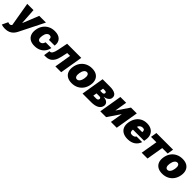

<svg xmlns="http://www.w3.org/2000/svg" viewBox="438 -2328 4307 4307"><g transform="rotate(45 2591.0 -174.5)"><path d="M78.1 204.1Q44.4 204.6 14.9 199.5Q-14.6 194.3 -36.1 185.5L29.3 45.9L31.7 46.9Q64.9 59.1 90.1 57.1Q115.2 55.2 129.9 34.2L136.7 24.4L39.1 -545.9H237.3L261.7 -168H267.6L419.9 -545.9H632.8L335.9 45.9Q313.5 90.8 279.5 126.7Q245.6 162.6 196.3 183.3Q147 204.1 78.1 204.1Z M819.3 9.8Q730.5 9.8 673.1 -25.6Q615.7 -61 592.8 -124.3Q569.8 -187.5 584 -271.5Q597.2 -355.5 641.4 -418.7Q685.5 -481.9 754.9 -517.3Q824.2 -552.7 913.1 -552.7Q1033.7 -552.7 1093.3 -488.8Q1152.8 -424.8 1135.7 -318.4H954.1Q957.5 -360.8 940.7 -383.5Q923.8 -406.2 891.6 -406.2Q852.5 -406.2 823.5 -373Q794.4 -339.8 784.2 -272.5Q773.4 -205.6 790.8 -172.4Q808.1 -139.2 846.7 -139.6Q879.4 -139.2 904.5 -161.9Q929.7 -184.6 940.4 -227.5H1122.1Q1108.4 -155.3 1067.6 -101.8Q1026.9 -48.3 963.6 -19.3Q900.4 9.8 819.3 9.8Z M1120.1 0 1142.6 -147.5H1159.2Q1191.4 -147.9 1215.3 -185.3Q1239.3 -222.7 1255.9 -303.7L1304.7 -545.9H1752.9L1662.1 0H1477.5L1543.9 -399.4H1453.1L1420.9 -251Q1400.4 -158.2 1364.3 -103.3Q1328.1 -48.3 1280.5 -24.2Q1232.9 0 1176.8 0Z M1999.5 9.8Q1910.6 9.8 1853.3 -25.6Q1795.9 -61 1772.9 -124.3Q1750 -187.5 1764.2 -271.5Q1777.8 -355.5 1821.8 -418.7Q1865.7 -481.9 1935.1 -517.3Q2004.4 -552.7 2093.3 -552.7Q2181.6 -552.7 2239 -517.3Q2296.4 -481.9 2319.6 -418.7Q2342.8 -355.5 2328.6 -271.5Q2314.9 -187.5 2270.8 -124.3Q2226.6 -61 2157.5 -25.6Q2088.4 9.8 1999.5 9.8ZM2023.9 -134.8Q2061.5 -134.8 2089.8 -171.6Q2118.2 -208.5 2128.4 -272.5Q2139.2 -336.9 2123.3 -373.8Q2107.4 -410.6 2068.8 -410.2Q2030.8 -410.6 2002.7 -373.8Q1974.6 -336.9 1964.4 -272.5Q1953.6 -208.5 1969.5 -171.6Q1985.4 -134.8 2023.9 -134.8Z M2339.4 0 2430.2 -545.9H2668.5Q2777.8 -545.4 2835 -508.1Q2892.1 -470.7 2879.4 -396.5Q2873 -356 2832.3 -324.7Q2791.5 -293.5 2723.1 -282.2Q2784.7 -279.8 2819.8 -260Q2855 -240.2 2868.2 -210.9Q2881.3 -181.6 2876.5 -150.4Q2863.8 -76.2 2796.9 -38.1Q2730 0 2614.7 0ZM2574.7 -324.2H2637.2Q2660.2 -323.7 2674.8 -334.5Q2689.5 -345.2 2692.9 -363.3Q2695.3 -382.3 2682.6 -392.8Q2669.9 -403.3 2645 -403.3H2587.4ZM2543.5 -137.7H2637.2Q2661.6 -137.7 2677.2 -149.2Q2692.9 -160.6 2695.8 -180.7Q2699.7 -200.7 2687.7 -212.6Q2675.8 -224.6 2651.9 -224.6H2558.1Z M3127.9 -250 3330.1 -545.9H3514.6L3423.8 0H3239.3L3288.1 -296.9L3086.9 0H2902.3L2993.2 -545.9H3177.7Z M3771.5 9.8Q3684.1 9.8 3623.5 -23.7Q3563 -57.1 3536.9 -120.1Q3510.7 -183.1 3525.4 -271.5Q3539.6 -356 3580.8 -419.2Q3622.1 -482.4 3687 -517.6Q3752 -552.7 3836.4 -552.7Q3918.9 -552.7 3977.1 -518.8Q4035.2 -484.9 4061.3 -422.1Q4087.4 -359.4 4073.2 -272.5L4065.9 -227.5H3710.4Q3704.1 -182.1 3718.8 -155Q3733.4 -127.9 3782.7 -127.9Q3850.6 -127.9 3876.5 -175.8H4055.2Q4027.3 -90.8 3956.1 -40.5Q3884.8 9.8 3771.5 9.8ZM3838.9 -415Q3801.3 -415 3771.7 -394.3Q3742.2 -373.5 3729.5 -335H3898.9Q3902.3 -373.5 3889.4 -394.3Q3876.5 -415 3838.9 -415Z M4112.3 -399.4 4136.7 -545.9H4665L4640.6 -399.4H4467.8L4400.4 0H4215.8L4283.2 -399.4Z M4870.6 9.8Q4781.7 9.8 4724.4 -25.6Q4667 -61 4644 -124.3Q4621.1 -187.5 4635.3 -271.5Q4648.9 -355.5 4692.9 -418.7Q4736.8 -481.9 4806.2 -517.3Q4875.5 -552.7 4964.4 -552.7Q5052.7 -552.7 5110.1 -517.3Q5167.5 -481.9 5190.7 -418.7Q5213.9 -355.5 5199.7 -271.5Q5186 -187.5 5141.8 -124.3Q5097.7 -61 5028.6 -25.6Q4959.5 9.8 4870.6 9.8ZM4895 -134.8Q4932.6 -134.8 4960.9 -171.6Q4989.3 -208.5 4999.5 -272.5Q5010.3 -336.9 4994.4 -373.8Q4978.5 -410.6 4939.9 -410.2Q4901.9 -410.6 4873.8 -373.8Q4845.7 -336.9 4835.4 -272.5Q4824.7 -208.5 4840.6 -171.6Q4856.4 -134.8 4895 -134.8Z"/></g></svg>

Font: Inter Tight Black
Style: Italic
Weight: 900
Italic angle: -9.39999°
Designer: Rasmus Andersson
Foundry: rsms
Version: Version 3.004; ttfautohint (v1.8.4.7-5d5b)